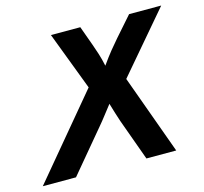

<svg xmlns="http://www.w3.org/2000/svg" viewBox="-141 -729 887 834"><g transform="rotate(-15 302.0 -312.5)"><path d="M-47.9 0 255.6 -363.2 156.2 -625H288.2L320.1 -536.8Q327.8 -515.3 335.4 -491.7Q343.1 -468.1 350 -435.4Q373.6 -468.8 392.7 -492.4Q411.8 -516 430.6 -537.5L507.6 -625H652.1L422.9 -356.2L552.1 0H418.1L350.7 -186.1Q343.8 -205.6 337.8 -226Q331.9 -246.5 324.3 -270.8Q305.6 -247.2 289.9 -226.7Q274.3 -206.2 258.3 -187.5L101.4 0Z"/></g></svg>

Font: Afacad
Style: Italic
Weight: 400
Italic angle: -14°
Designer: Kristian Moeller
Foundry: Dicotype
Version: Version 1.000